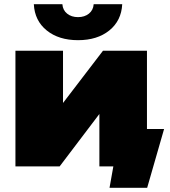

<svg xmlns="http://www.w3.org/2000/svg" viewBox="-20 -787 802 908"><path d="M140 -767H275Q277 -739 297.5 -722.5Q318 -706 349 -706Q380 -706 400.5 -722.5Q421 -739 423 -767H558Q554 -689 497 -643Q440 -597 349 -597Q258 -597 201 -643Q144 -689 140 -767ZM756 -177 676 101H498L516 0H450V-248L262 0H53V-547H278V-300L467 -547H675V-177Z"/></svg>

Font: CMG Sans Black
Style: Regular
Weight: 900
Designer: Julieta Ulanovsky
Foundry: Julieta Ulanovsky
Version: Version 7.200